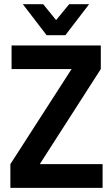

<svg xmlns="http://www.w3.org/2000/svg" viewBox="-20 -911 545 931"><path d="M477.5 -115.2V0H30.3V-115.2L327.1 -576.2H36.1V-690.4H468.8V-576.2L172.9 -115.2ZM90.8 -890.6H189.5L252 -813.5L315.4 -890.6H412.1L296.9 -740.2H206.1Z"/></svg>

Font: Dinish
Style: Bold
Weight: 700
Designer: Bert Driehuis
Foundry: Playbeing
Version: Version 3.006; git-39231f3c-release